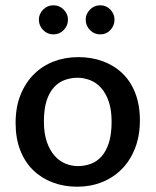

<svg xmlns="http://www.w3.org/2000/svg" viewBox="-20 -696 588 726"><path d="M509 -241Q509 -182 490.5 -135Q472 -88 440 -56Q408 -24 365 -7Q322 10 272 10Q222 10 179.5 -6Q137 -22 105.5 -52.5Q74 -83 56.5 -128Q39 -173 39 -231Q39 -291 57.5 -337Q76 -383 108 -415Q140 -447 183 -463.5Q226 -480 276 -480Q326 -480 368.5 -464.5Q411 -449 442.5 -419Q474 -389 491.5 -344Q509 -299 509 -241ZM402 -236Q402 -281 391 -312.5Q380 -344 362 -364Q344 -384 320.5 -393Q297 -402 273 -402Q249 -402 226 -394Q203 -386 185 -367Q167 -348 156.5 -316Q146 -284 146 -236Q146 -192 157 -160Q168 -128 186 -107.5Q204 -87 227 -77.5Q250 -68 275 -68Q299 -68 322 -76Q345 -84 363 -103.5Q381 -123 391.5 -155.5Q402 -188 402 -236ZM127 -622Q127 -643 143 -659.5Q159 -676 182 -676Q205 -676 221 -659.5Q237 -643 237 -622Q237 -599 221 -582.5Q205 -566 182 -566Q159 -566 143 -582.5Q127 -599 127 -622ZM304 -622Q304 -643 320 -659.5Q336 -676 359 -676Q382 -676 397.5 -659.5Q413 -643 413 -622Q413 -599 397.5 -582.5Q382 -566 359 -566Q336 -566 320 -582.5Q304 -599 304 -622Z"/></svg>

Font: Mukta Vaani Medium
Style: Regular
Weight: 500
Designer: Noopur Datye, Girish Dalvi, Yashodeep Gholap, Pallavi Karambelkar
Foundry: Ek Type
Version: Version 2.538;PS 1.000;hotconv 16.6.51;makeotf.lib2.5.65220;